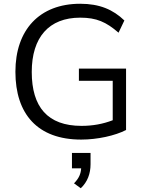

<svg xmlns="http://www.w3.org/2000/svg" viewBox="-20 -734 771 1022"><path d="M412 9C499 9 593 -12 651 -42V-369H400V-304H580V-94C528 -74 474 -64 414 -64C233 -64 149 -165 149 -351C149 -535 240 -640 407 -640C494 -640 545 -617 611 -560L642 -625C582 -683 510 -714 407 -714C190 -714 62 -575 62 -352C62 -127 180 9 412 9ZM374 242 410 268C446 234 462 190 462 140V80H363V162H412C410 190 402 213 374 242Z"/></svg>

Font: Poppy and Pepper
Style: Regular
Weight: 400
Designer: Thy Ha
Foundry: Thy Ha
Version: Version 0.001;Glyphs 3.2 (3227)